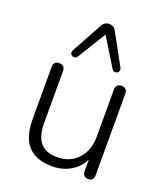

<svg xmlns="http://www.w3.org/2000/svg" viewBox="-141 -860 835 965"><g transform="rotate(20 276.5 -377.5)"><path d="M251 8Q193 8 154.5 -13Q116 -34 97 -76Q78 -118 78 -180V-460Q78 -476 86 -484Q94 -492 109 -492Q123 -492 131 -484Q139 -476 139 -460V-183Q139 -113 168 -78.5Q197 -44 259 -44Q327 -44 369 -89.5Q411 -135 411 -209V-460Q411 -476 419 -484Q427 -492 442 -492Q456 -492 464 -484Q472 -476 472 -460V-25Q472 6 443 6Q429 6 421 -2Q413 -10 413 -25V-124L425 -117Q406 -56 359 -24Q312 8 251 8ZM404 -576Q409 -566 406.5 -558.5Q404 -551 397 -547.5Q390 -544 382.5 -545.5Q375 -547 370 -555L277 -706L184 -555Q179 -547 171.5 -545.5Q164 -544 157 -547.5Q150 -551 147.5 -558.5Q145 -566 150 -576L238 -737Q245 -751 255 -757Q265 -763 277 -763Q289 -763 299 -757Q309 -751 316 -737Z"/></g></svg>

Font: Nunito ExtraLight Light
Style: Regular
Weight: 300
Version: Version 3.602